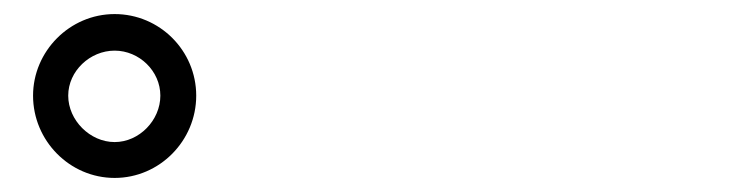

<svg xmlns="http://www.w3.org/2000/svg" viewBox="-20 -844 1040 273"><path d="M27 -708C27 -644 79 -591 143 -591C207 -591 259 -644 259 -708C259 -772 207 -824 143 -824C79 -824 27 -771 27 -708ZM77 -708C77 -743 108 -772 143 -772C178 -772 208 -743 208 -708C208 -673 178 -642 143 -642C108 -642 77 -673 77 -708Z"/></svg>

Font: Noto Sans TC Medium
Style: Regular
Weight: 500
Designer: Ryoko NISHIZUKA 西塚涼子 (kana, bopomofo & ideographs); Paul D. Hunt (Latin, Greek & Cyrillic); Sandoll Communications 산돌커뮤니
Foundry: Adobe
Version: Version 2.004;hotconv 1.0.118;makeotfexe 2.5.65603